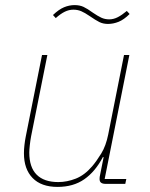

<svg xmlns="http://www.w3.org/2000/svg" viewBox="-20 -722 588 754"><path d="M145 -506H166L102 -186Q99 -170 97 -151.5Q95 -133 95 -123Q95 -65 124 -36Q153 -7 209 -7Q243 -7 277.5 -20.5Q312 -34 342 -69Q359 -89 377.5 -119Q396 -149 405 -194L467 -506H488L391 -19H476L472 0H394Q383 0 377 -4.5Q371 -9 371 -19Q371 -24 371.5 -27.5Q372 -31 373 -35L387 -105H384Q354 -48 311 -18Q268 12 206 12Q142 12 108 -23Q74 -58 74 -120Q74 -135 76 -152.5Q78 -170 81 -185ZM404 -628Q385 -628 370 -635.5Q355 -643 332 -659Q313 -672 299 -678Q285 -684 268 -684Q251 -684 234.5 -676Q218 -668 199 -651L188 -663Q211 -685 231.5 -693.5Q252 -702 273 -702Q293 -702 308 -695Q323 -688 345 -672Q364 -659 378 -652.5Q392 -646 409 -646Q426 -646 442.5 -654.5Q459 -663 478 -679L489 -667Q467 -645 446 -636.5Q425 -628 404 -628Z"/></svg>

Font: IBM Plex Sans Thin
Style: Italic
Weight: 250
Italic angle: -11.31°
Designer: Mike Abbink, Paul van der Laan, Pieter van Rosmalen
Foundry: Bold Monday
Version: Version 3.201